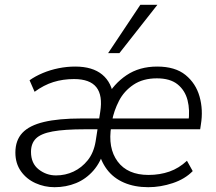

<svg xmlns="http://www.w3.org/2000/svg" viewBox="-20 -771 899 799"><path d="M207 8Q165 8 127.5 -9Q90 -26 67 -58.5Q44 -91 44 -136Q44 -187 73 -218Q102 -249 163 -263.5Q224 -278 319 -278H400L393 -233H333Q248 -233 199 -224Q150 -215 129.5 -194.5Q109 -174 109 -139Q109 -91 141 -66Q173 -41 213 -41Q252 -41 286 -57Q320 -73 345 -104Q370 -135 378 -183L397 -305Q408 -374 381 -408Q354 -442 288 -442Q242 -442 202 -429.5Q162 -417 124 -389L103 -437Q127 -454 158 -467Q189 -480 223.5 -487Q258 -494 293 -494Q365 -494 405.5 -460.5Q446 -427 453 -364H422Q453 -422 506.5 -458Q560 -494 634 -494Q709 -494 752 -459Q795 -424 810.5 -369Q826 -314 816 -253L813 -233H424L431 -278H782L764 -262Q771 -313 760.5 -354Q750 -395 719 -420Q688 -445 633 -445Q575 -445 535.5 -418.5Q496 -392 475 -351Q454 -310 446 -267L443 -246Q428 -155 469.5 -99Q511 -43 598 -43Q645 -43 685 -57Q725 -71 758 -102L782 -59Q750 -26 699 -9Q648 8 597 8Q540 8 496 -11Q452 -30 425 -66Q398 -102 388 -152H415Q400 -97 369 -61.5Q338 -26 296.5 -9Q255 8 207 8ZM430 -550 564 -751H635L477 -550Z"/></svg>

Font: Nunito Sans 12pt Light
Style: Italic
Weight: 300
Italic angle: -9°
Designer: Vernon Adams
Foundry: Vernon Adams
Version: Version 3.101;gftools[0.9.27]